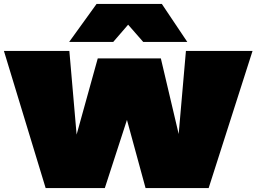

<svg xmlns="http://www.w3.org/2000/svg" viewBox="-23 -960 1309 980"><path d="M1042 0H720L625 -348L512 0H210L-3 -700H331L368 -273L476 -662H798L889 -276L926 -700H1266ZM330 -746 470 -940H803L933 -746H708L631 -834L555 -746Z"/></svg>

Font: Georama ExtraExtended Black
Style: Regular
Weight: 900
Width: 8
Designer: Jean-Baptiste Levee
Foundry: Production Type
Version: Version 1.000